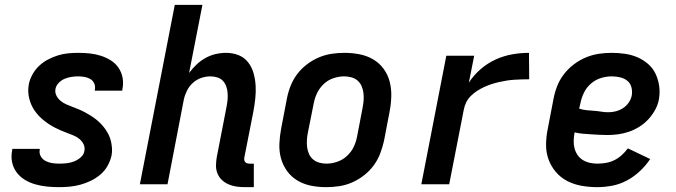

<svg xmlns="http://www.w3.org/2000/svg" viewBox="-20 -760 2790 792"><path d="M223 12Q198 12 173.5 9.5Q149 7 126 0.5Q103 -6 83 -18Q63 -30 49 -48.5Q35 -67 30 -90.5Q25 -114 30 -139L31 -146H144V-143Q141 -128 148 -115.5Q155 -103 167 -96.5Q179 -90 193.5 -87.5Q208 -85 223 -85Q238 -85 253.5 -86.5Q269 -88 284 -93.5Q299 -99 312.5 -110.5Q326 -122 328 -137Q331 -152 325 -164.5Q319 -177 308.5 -186Q298 -195 285 -200.5Q272 -206 258.5 -211Q245 -216 232 -221.5Q219 -227 206.5 -233.5Q194 -240 182.5 -247.5Q171 -255 160.5 -263.5Q150 -272 140.5 -282Q131 -292 123 -303.5Q115 -315 109.5 -327.5Q104 -340 100.5 -354Q97 -368 96.5 -382.5Q96 -397 99 -413Q103 -433 114 -453Q125 -473 141.5 -488.5Q158 -504 178 -514.5Q198 -525 219 -531.5Q240 -538 261 -540Q282 -542 303 -542Q327 -542 350.5 -539.5Q374 -537 396 -530Q418 -523 437 -511Q456 -499 468.5 -481Q481 -463 485.5 -440Q490 -417 485 -393L484 -386H371V-389Q374 -403 369 -415Q364 -427 353.5 -433.5Q343 -440 329.5 -442.5Q316 -445 303 -445Q289 -445 275.5 -443Q262 -441 248 -435.5Q234 -430 223 -419Q212 -408 209 -394Q206 -379 212.5 -366Q219 -353 230 -344Q241 -335 253.5 -329.5Q266 -324 279.5 -319Q293 -314 306 -308.5Q319 -303 331 -296.5Q343 -290 355 -282.5Q367 -275 377.5 -266.5Q388 -258 397.5 -248Q407 -238 415 -226.5Q423 -215 429 -202.5Q435 -190 438 -176Q441 -162 442 -147.5Q443 -133 440 -118Q435 -96 423.5 -75.5Q412 -55 393.5 -39.5Q375 -24 354 -14Q333 -4 311 2Q289 8 267 10Q245 12 223 12Z M990 12Q972 12 955 9.5Q938 7 923 0.5Q908 -6 896 -17Q884 -28 877.5 -43.5Q871 -59 871 -76Q871 -93 874 -111L914 -317Q917 -332 918.5 -346.5Q920 -361 919 -375.5Q918 -390 913.5 -403Q909 -416 900 -426Q891 -436 877 -440.5Q863 -445 848 -445Q829 -445 810 -438.5Q791 -432 775.5 -418Q760 -404 751 -385.5Q742 -367 738 -348L671 0H557L701 -740H815L760 -459Q774 -478 791 -494Q808 -510 828 -521Q848 -532 869.5 -537Q891 -542 913 -542Q940 -542 964 -532.5Q988 -523 1003.5 -503Q1019 -483 1026 -458Q1033 -433 1034.5 -406.5Q1036 -380 1033 -353Q1030 -326 1025 -299L988 -111Q987 -106 987.5 -101Q988 -96 991 -92Q994 -88 999 -86.5Q1004 -85 1009 -85H1027V12Z M1325 12Q1293 12 1263 6Q1233 0 1207.5 -15Q1182 -30 1164.5 -54Q1147 -78 1139 -107Q1131 -136 1132.5 -168Q1134 -200 1140 -231L1163 -351Q1168 -378 1178 -404Q1188 -430 1205 -453Q1222 -476 1245.5 -494Q1269 -512 1295 -523Q1321 -534 1347.5 -538Q1374 -542 1401 -542Q1433 -542 1463.5 -536Q1494 -530 1519.5 -515Q1545 -500 1562.5 -476Q1580 -452 1587.5 -423Q1595 -394 1594 -362Q1593 -330 1587 -299L1564 -179Q1558 -152 1548 -126Q1538 -100 1521 -77Q1504 -54 1480.5 -36Q1457 -18 1431.5 -7Q1406 4 1379 8Q1352 12 1325 12ZM1327 -85Q1348 -85 1370.5 -92.5Q1393 -100 1411 -116.5Q1429 -133 1439 -154Q1449 -175 1453 -197L1476 -317Q1479 -332 1480 -347.5Q1481 -363 1479 -378Q1477 -393 1471 -406Q1465 -419 1454.5 -428Q1444 -437 1429.5 -441Q1415 -445 1399 -445Q1378 -445 1355.5 -437.5Q1333 -430 1315.5 -413.5Q1298 -397 1288 -376Q1278 -355 1274 -333L1250 -213Q1247 -198 1246 -182.5Q1245 -167 1247 -152Q1249 -137 1255 -124Q1261 -111 1272 -102Q1283 -93 1297 -89Q1311 -85 1327 -85Z M1718 0 1821 -530H1936L1914 -419Q1934 -450 1963 -475Q1992 -500 2025.5 -515Q2059 -530 2093.5 -536Q2128 -542 2162 -542L2163 -433Q2147 -433 2132 -432.5Q2117 -432 2101 -431Q2085 -430 2069.5 -427.5Q2054 -425 2038.5 -421.5Q2023 -418 2007.5 -413Q1992 -408 1977 -401Q1962 -394 1948 -385Q1934 -376 1922 -364Q1910 -352 1903 -337.5Q1896 -323 1893 -307L1833 0Z M2444 12Q2411 12 2379.5 6.5Q2348 1 2320.5 -13Q2293 -27 2273 -50.5Q2253 -74 2242.5 -103Q2232 -132 2232.5 -165Q2233 -198 2240 -231L2263 -351Q2268 -378 2278 -404Q2288 -430 2305.5 -453Q2323 -476 2346.5 -494Q2370 -512 2396.5 -523Q2423 -534 2449.5 -538Q2476 -542 2503 -542Q2531 -542 2558.5 -538Q2586 -534 2610 -523.5Q2634 -513 2653.5 -496Q2673 -479 2684 -456Q2695 -433 2699 -406Q2703 -379 2698 -350Q2694 -328 2682.5 -307Q2671 -286 2654.5 -268Q2638 -250 2617 -237Q2596 -224 2574 -216.5Q2552 -209 2529.5 -206Q2507 -203 2485 -203Q2468 -203 2451.5 -204Q2435 -205 2417.5 -206Q2400 -207 2383.5 -208.5Q2367 -210 2350 -214V-213Q2347 -196 2346.5 -179.5Q2346 -163 2350 -148Q2354 -133 2362.5 -120.5Q2371 -108 2384 -100Q2397 -92 2412.5 -88.5Q2428 -85 2444 -85Q2461 -85 2479 -88Q2497 -91 2513.5 -99Q2530 -107 2544 -119.5Q2558 -132 2570 -148L2662 -104Q2644 -77 2619.5 -54Q2595 -31 2566 -15.5Q2537 0 2505.5 6Q2474 12 2444 12ZM2490 -297Q2505 -297 2520.5 -301Q2536 -305 2550 -314Q2564 -323 2573.5 -337Q2583 -351 2586 -366Q2589 -384 2584.5 -400.5Q2580 -417 2567.5 -427Q2555 -437 2538 -441Q2521 -445 2503 -445Q2481 -445 2458.5 -438Q2436 -431 2417.5 -415Q2399 -399 2388.5 -377Q2378 -355 2374 -333L2369 -312Q2384 -307 2399 -305.5Q2414 -304 2429.5 -303Q2445 -302 2459.5 -299.5Q2474 -297 2490 -297Z"/></svg>

Font: Lode
Style: Bold Italic
Weight: 700
Italic angle: -11°
Monospace: yes
Designer: Belleve Invis
Foundry: Belleve Invis
Version: Version 29.2.0; ttfautohint (v1.8.3)